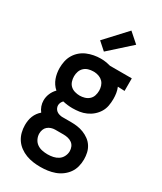

<svg xmlns="http://www.w3.org/2000/svg" viewBox="-242 -856 984 1165"><g transform="rotate(30 250.0 -273.5)"><path d="M250 223Q224 223 199 219.5Q174 216 150 207Q126 198 105 182.5Q84 167 70 146Q56 125 49.5 100Q43 75 43 49Q43 33 45.5 17Q48 1 54 -14Q60 -29 69.5 -42Q79 -55 91 -65Q79 -80 72.5 -98.5Q66 -117 66 -137Q66 -162 76 -185.5Q86 -209 104 -227Q90 -239 80 -254Q70 -269 64 -285.5Q58 -302 55 -320Q52 -338 52 -356Q52 -380 57 -404Q62 -428 74.5 -449Q87 -470 105.5 -486Q124 -502 146.5 -511.5Q169 -521 193 -525.5Q217 -530 241 -530Q256 -530 271.5 -528Q287 -526 302 -522L310 -520H463V-432L415 -434Q423 -415 426 -395.5Q429 -376 429 -356Q429 -331 424.5 -307Q420 -283 407.5 -262.5Q395 -242 376.5 -226Q358 -210 335.5 -200Q313 -190 289 -186.5Q265 -183 241 -183Q224 -183 207 -185Q190 -187 173 -191Q166 -184 161.5 -174.5Q157 -165 157 -155Q157 -145 161.5 -135.5Q166 -126 174 -119.5Q182 -113 192 -110Q202 -107 212 -106Q213 -106 213.5 -106Q214 -106 215 -106Q217 -106 220 -106Q223 -106 225 -106H275Q298 -106 320.5 -103Q343 -100 364.5 -91.5Q386 -83 404.5 -69.5Q423 -56 435.5 -36.5Q448 -17 453 5.5Q458 28 458 51Q458 77 451.5 102Q445 127 430.5 147.5Q416 168 395 183.5Q374 199 350 207.5Q326 216 301 219.5Q276 223 250 223ZM241 -271Q258 -271 275 -276Q292 -281 305 -292.5Q318 -304 323.5 -321Q329 -338 329 -356Q329 -372 324 -388Q319 -404 308 -415.5Q297 -427 281.5 -433Q266 -439 249 -440H241Q241 -440 240.5 -440Q240 -440 240 -440Q223 -440 206 -435Q189 -430 176.5 -418Q164 -406 158.5 -389.5Q153 -373 153 -356Q153 -338 158.5 -321Q164 -304 176.5 -292.5Q189 -281 206.5 -276Q224 -271 241 -271ZM250 135Q270 135 289 131Q308 127 324 116.5Q340 106 349 88Q358 70 358 51Q358 36 352 21.5Q346 7 333.5 -2Q321 -11 305.5 -14.5Q290 -18 275 -18H225Q223 -18 221 -18Q219 -18 216 -18Q202 -18 188.5 -13.5Q175 -9 164.5 0Q154 9 149 22.5Q144 36 144 50Q144 69 152.5 87Q161 105 176.5 116Q192 127 211.5 131Q231 135 250 135ZM235 -576 181 -624 316 -770 384 -710Z"/></g></svg>

Font: Zed Mono Semibold
Style: Regular
Weight: 600
Monospace: yes
Designer: Belleve Invis
Foundry: Belleve Invis
Version: Version 1.0.0; ttfautohint (v1.8.4)